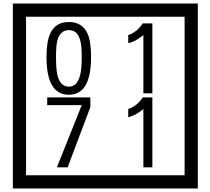

<svg xmlns="http://www.w3.org/2000/svg" viewBox="-20 -980 1195 1090"><path d="M1103 90H53V-960H1103ZM1028 15V-885H128V15ZM497 -656Q497 -442 371 -442Q244 -442 244 -656Q244 -744 265 -789Q294 -855 371 -855Q448 -855 477 -789Q497 -745 497 -656ZM444 -656Q444 -723 435 -752Q420 -809 371 -809Q322 -809 306 -752Q298 -723 298 -656Q298 -587 306 -553Q322 -488 371 -488Q419 -488 435 -554Q444 -587 444 -656ZM845 -450H794V-781Q748 -743 708 -735V-781Q759 -798 790 -847H845ZM493 -372 364 -30H303L444 -383H248V-427H493ZM845 -30H794V-361Q748 -323 708 -315V-361Q759 -378 790 -427H845Z"/></svg>

Font: Unicode BMP Fallback SIL
Style: Regular
Weight: 400
Foundry: NRSI, SIL International
Version: Version 5.1 Based on Unicode 5.1